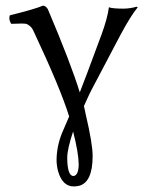

<svg xmlns="http://www.w3.org/2000/svg" viewBox="-20 -442 545 686"><path d="M241.2 27.8Q220.2 90.8 220.2 122.1Q220.7 186 242.2 187Q260.7 185.1 261.2 145Q260.7 104 241.2 27.8ZM182.1 128.9Q182.6 81.1 201.2 34.2L227.1 -25.9Q195.3 -127.9 101.1 -328.1Q95.2 -342.3 86.7 -349.1Q78.1 -356 72.5 -356.9Q66.9 -357.9 56.6 -357.9H55.2Q50.8 -357.9 41.5 -357.4Q28.3 -356.9 20 -356.9Q9.8 -373 15.1 -387.2Q105.5 -409.7 133.8 -421.9Q144.5 -420.4 150.9 -409.2Q231.9 -218.8 265.1 -111.8Q279.8 -148.4 342.8 -318.8Q363.8 -376 369.1 -416Q381.8 -411.1 421.9 -411.1Q446.8 -411.6 467.8 -418L472.2 -416Q447.3 -386.2 410.2 -316.9L307.1 -121.1Q300.8 -109.4 289.6 -84.5Q282.7 -69.8 279.8 -63Q280.8 -58.1 283.2 -48.3Q285.2 -38.6 286.1 -34.2Q311 71.8 311 115.2Q311 210.4 261.2 222.2Q252.4 224.1 243.2 224.1Q202.6 224.1 187 168Q182.1 147.9 182.1 128.9Z"/></svg>

Font: Linux Libertine Display O
Style: Regular
Weight: 400
Designer: Philipp H. Poll
Foundry: Philipp H. Poll
Version: Version 5.0.9